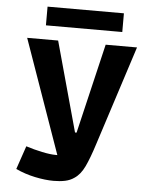

<svg xmlns="http://www.w3.org/2000/svg" viewBox="-59 -919 769 982"><g transform="rotate(5 325.5 -428.5)"><path d="M253 14Q210 14 157.5 3Q105 -8 58 -30L99 -150Q139 -137 182 -128Q225 -119 253 -119H261L55 -703H214L341 -242H349L458 -703H619L455 -195Q431 -119 410 -75Q389 -31 358 -11Q338 3 312 8.5Q286 14 253 14ZM145 -775V-871H537V-775Z"/></g></svg>

Font: Ruda SemiBold
Style: Bold
Weight: 900
Designer: Mariela Monsalve and Angelina Sanchez
Foundry: Mariela Monsalve and Angelina Sanchez
Version: Version 2.000